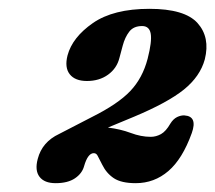

<svg xmlns="http://www.w3.org/2000/svg" viewBox="-20 -738 488 435"><path d="M65.5 -378Q75.5 -416.5 114 -434.5L188.5 -473Q247.5 -502.5 275.2 -531.8Q303 -561 314.5 -605Q324.5 -644 321.5 -661.5Q318.5 -679 302 -679Q282.5 -679 272.8 -666.2Q263 -653.5 258 -634.5L250.5 -606.5Q244.5 -583 224.8 -568.8Q205 -554.5 177 -554.5Q150 -554.5 138 -569.8Q126 -585 133 -612.5Q144 -653.5 190.5 -685.8Q237 -718 318.5 -718Q398.5 -718 427.5 -685.8Q456.5 -653.5 444 -603.5Q433.5 -565 396.8 -535.2Q360 -505.5 283.5 -473.5L224.5 -449Q253 -445.5 276.2 -436.8Q299.5 -428 321.5 -428Q333.5 -428 344.8 -434.2Q356 -440.5 366 -458Q372.5 -468.5 381.2 -472.8Q390 -477 398 -476.5Q428 -474.5 414.5 -436.5Q393.5 -378 361.5 -350.5Q329.5 -323 287.5 -323Q255 -323 238 -334.2Q221 -345.5 211.5 -365Q204.5 -378 201.5 -384.5Q198.5 -391 192.5 -391Q179 -391 170.5 -361.5Q166 -345 149.8 -334Q133.5 -323 106 -323Q80.5 -323 69.5 -337.5Q58.5 -352 65.5 -378Z"/></svg>

Font: Fraunces 72pt S100
Style: Bold Italic
Weight: 700
Italic angle: -16°
Version: Version 1.000; ttfautohint (v1.8.3)